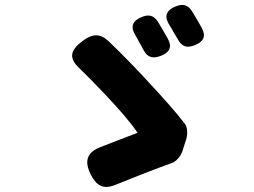

<svg xmlns="http://www.w3.org/2000/svg" viewBox="-20 -772 1020 772"><path d="M639 -644C631 -658 622 -673 614 -686C598 -710 578 -715 551 -704C513 -689 503 -666 524 -631C529 -623 533 -614 538 -606C545 -594 551 -582 557 -571C573 -540 596 -535 628 -548C662 -562 673 -583 655 -616C650 -625 644 -634 639 -644ZM776 -687C768 -701 760 -714 752 -727C735 -753 715 -758 686 -746C647 -730 639 -705 662 -670C667 -663 671 -655 675 -648C681 -637 688 -626 694 -616C710 -584 732 -577 765 -591C800 -606 809 -627 791 -660C786 -669 781 -678 776 -687ZM402 -393C459 -333 510 -274 533 -238C497 -225 438 -201 385 -181C330 -160 318 -125 344 -72C367 -26 394 -9 442 -28C514 -57 607 -94 672 -117C687 -122 707 -143 714 -166L729 -213C736 -236 732 -262 725 -272C691 -317 636 -379 577 -442C524 -500 467 -558 416 -607C381 -639 351 -636 313 -608C263 -571 254 -539 300 -497C333 -465 368 -429 402 -393Z"/></svg>

Font: GenSenRounded2 TW H
Style: Regular
Weight: 900
Version: Version 2.100;PS 2.1;hotconv 16.6.51;makeotf.lib2.5.65220 DE